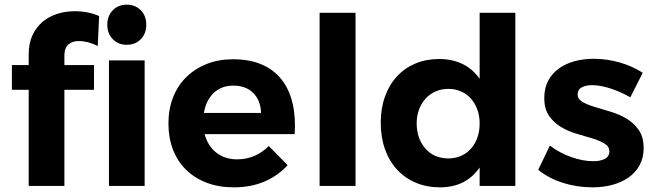

<svg xmlns="http://www.w3.org/2000/svg" viewBox="-20 -797 2808 823"><path d="M523 -605Q487 -605 463.5 -629Q440 -653 440 -691Q440 -729 463.5 -753Q487 -777 523 -777Q560 -777 583.5 -753Q607 -729 607 -691Q607 -653 583.5 -629Q560 -605 523 -605ZM103 -565Q103 -611 119 -645.5Q135 -680 162 -703Q189 -726 225 -737.5Q261 -749 301 -749Q329 -749 356.5 -743.5Q384 -738 405 -728L399 -600Q379 -610 358.5 -615.5Q338 -621 320 -621Q292 -622 274 -607Q256 -592 256 -559V-518H383V-412H256V0H103V-412H31V-518H103ZM600 -538V0H447V-538Z M979 -543Q1050 -543 1102 -520.5Q1154 -498 1187 -456Q1220 -414 1234 -354.5Q1248 -295 1243 -222H857Q871 -171 907.5 -142.5Q944 -114 996 -114Q1075 -114 1132 -171L1213 -89Q1172 -44 1114 -19Q1056 6 983 6Q918 6 866.5 -13.5Q815 -33 778 -69Q741 -105 721.5 -155.5Q702 -206 702 -267Q702 -329 722 -380Q742 -431 779 -467Q816 -503 866.5 -523Q917 -543 979 -543ZM1099 -313Q1097 -367 1065.5 -398.5Q1034 -430 980 -430Q929 -430 896 -398.5Q863 -367 854 -313Z M1350 0V-742H1504V0Z M2189 0H2036V-79Q2007 -37 1964.5 -15.5Q1922 6 1866 6Q1809 6 1762 -14Q1715 -34 1681.5 -70.5Q1648 -107 1630 -158Q1612 -209 1612 -271Q1612 -332 1630 -382.5Q1648 -433 1681 -469Q1714 -505 1760 -524.5Q1806 -544 1862 -544Q1919 -544 1963 -522.5Q2007 -501 2036 -459V-742H2189ZM1902 -118Q1932 -118 1956.5 -129Q1981 -140 1998.5 -159.5Q2016 -179 2026 -206.5Q2036 -234 2036 -267Q2036 -300 2026 -327.5Q2016 -355 1998.5 -374.5Q1981 -394 1956.5 -405Q1932 -416 1902 -416Q1872 -416 1847 -405Q1822 -394 1804 -374Q1786 -354 1776 -327Q1766 -300 1766 -267Q1767 -201 1804 -159.5Q1841 -118 1902 -118Z M2525 -545Q2581 -545 2635.5 -529.5Q2690 -514 2735 -485L2682 -380Q2637 -405 2594.5 -418.5Q2552 -432 2518 -432Q2491 -432 2473.5 -422.5Q2456 -413 2456 -392Q2456 -372 2477 -360Q2498 -348 2529.5 -338.5Q2561 -329 2598 -318Q2635 -307 2666.5 -288Q2698 -269 2718.5 -239Q2739 -209 2739 -162Q2739 -121 2722 -89.5Q2705 -58 2675.5 -37Q2646 -16 2606 -5Q2566 6 2520 6Q2454 6 2393.5 -13Q2333 -32 2287 -69L2337 -173Q2379 -141 2429 -123.5Q2479 -106 2524 -106Q2553 -106 2572.5 -116Q2592 -126 2592 -148Q2592 -169 2571.5 -181.5Q2551 -194 2520 -203.5Q2489 -213 2452.5 -223.5Q2416 -234 2385 -252.5Q2354 -271 2333.5 -300.5Q2313 -330 2313 -377Q2313 -419 2329.5 -450.5Q2346 -482 2375 -503Q2404 -524 2442.5 -534.5Q2481 -545 2525 -545Z"/></svg>

Font: Montserrat Semi Bold
Style: Regular
Weight: 600
Designer: Julieta Ulanovsky
Foundry: Julieta Ulanovsky
Version: Version 3.001 September 28, 2015